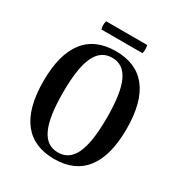

<svg xmlns="http://www.w3.org/2000/svg" viewBox="-195 -968 1050 1118"><g transform="rotate(30 330.5 -409.0)"><path d="M193 -832C188 -814 188 -796 193 -777H469C474 -796 474 -814 469 -832ZM331 14C513 14 610 -107 610 -348C610 -590 513 -710 331 -710C148 -710 51 -590 51 -348C51 -107 148 14 331 14ZM331 -30C231 -30 183 -126 183 -348C183 -570 231 -666 331 -666C431 -666 478 -570 478 -348C478 -126 431 -30 331 -30Z"/></g></svg>

Font: Arima Koshi ExtraBold
Style: Regular
Weight: 800
Designer: Joana Correia and Natanael Gama
Foundry: NDISCOVER
Version: Version 1.019;PS 001.019;hotconv 1.0.88;makeotf.lib2.5.64775